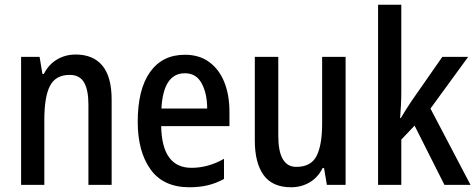

<svg xmlns="http://www.w3.org/2000/svg" viewBox="-20 -780 2008 810"><path d="M299 -550Q373 -550 412 -503Q451 -456 451 -360V0H353V-339Q353 -401 334.5 -432.5Q316 -464 274 -464Q215 -464 191 -418Q167 -372 167 -274V0H69V-540H147L159 -468H165Q185 -508 220.5 -529Q256 -550 299 -550Z M760 -549Q821 -549 863 -518Q905 -487 926.5 -433Q948 -379 948 -308V-248H660Q663 -72 788 -72Q858 -72 925 -110V-25Q892 -7 857 1.5Q822 10 779 10Q669 10 615 -65.5Q561 -141 561 -266Q561 -403 613 -476Q665 -549 760 -549ZM760 -471Q669 -471 661 -322H854Q854 -385 831 -428Q808 -471 760 -471Z M1438 -540V0H1359L1347 -71H1341Q1321 -31 1286 -10.5Q1251 10 1208 10Q1129 10 1092 -41.5Q1055 -93 1055 -187V-540H1154V-207Q1154 -76 1230 -76Q1292 -76 1315.5 -122Q1339 -168 1339 -259V-540Z M1673 -392Q1673 -365 1671.5 -336.5Q1670 -308 1668 -282H1671Q1681 -299 1693 -318Q1705 -337 1715 -352L1846 -540H1955L1796 -322L1965 0H1855L1729 -250L1673 -191V0H1575V-760H1673Z"/></svg>

Font: Noto Sans Arabic UI Cn Md
Style: Regular
Weight: 500
Width: 3
Designer: Monotype Design Team, Nadine Chahine and Nizar Qandah
Foundry: Monotype Imaging Inc.
Version: Version 2.010; ttfautohint (v1.8.4.7-5d5b)